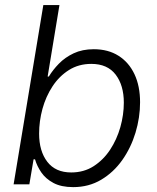

<svg xmlns="http://www.w3.org/2000/svg" viewBox="-20 -748 635 779"><path d="M276.9 11.2Q228.5 11.2 197 -5.6Q165.5 -22.5 147.7 -48.3Q129.9 -74.2 122.1 -101.6H116.2L99.1 0H35.2L155.8 -727.5H221.2L173.3 -437.5H178.2Q194.3 -464.4 219 -489.7Q243.7 -515.1 278.8 -531.7Q314 -548.3 360.4 -548.3Q418.9 -548.3 460.9 -521.7Q502.9 -495.1 525.6 -447Q548.3 -398.9 548.3 -333Q548.3 -271 529.8 -209.7Q511.2 -148.4 476.1 -98.6Q440.9 -48.8 390.6 -18.8Q340.3 11.2 276.9 11.2ZM269 -48.3Q320.3 -48.3 359.9 -73.7Q399.4 -99.1 426.8 -140.6Q454.1 -182.1 468.3 -232.2Q482.4 -282.2 482.4 -331.5Q482.4 -401.9 449.2 -445.3Q416 -488.8 350.6 -488.8Q299.3 -488.8 259.8 -463.9Q220.2 -439 193.1 -397.7Q166 -356.4 152.3 -306.4Q138.7 -256.3 138.7 -206.1Q138.7 -134.8 171.9 -91.6Q205.1 -48.3 269 -48.3Z"/></svg>

Font: Inter 17pt Light
Style: Italic
Weight: 300
Italic angle: -9.3988°
Version: Version 4.001;git-66647c0bb